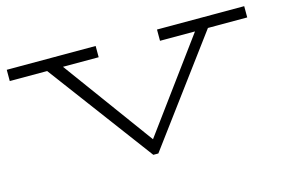

<svg xmlns="http://www.w3.org/2000/svg" viewBox="-70 -616 1136 774"><g transform="rotate(-15 498.0 -229.0)"><path d="M994 -424H830L506 13H485L159 -424H3V-471H374V-424H225L500 -48L776 -424H630V-471H994Z"/></g></svg>

Font: BioRhyme Expanded Light
Style: Regular
Weight: 300
Width: 7
Designer: Aoife Mooney
Foundry: Aoife Mooney Type
Version: Version 1.001